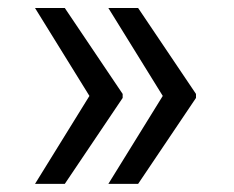

<svg xmlns="http://www.w3.org/2000/svg" viewBox="-20 -534 580 476"><path d="M383.5 -296.2 248.6 -514.2H322.4L465.9 -301.1V-291.2L322.4 -78.1H248.6ZM201.7 -296.2 66.8 -514.2H140.6L284.1 -301.1V-291.2L140.6 -78.1H66.8Z"/></svg>

Font: Fast_Sans-Dotted
Style: Regular
Weight: 400
Version: Version 3.018